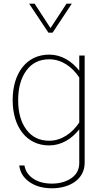

<svg xmlns="http://www.w3.org/2000/svg" viewBox="-20 -785 567 1043"><path d="M243.2 -607.4H265.6L370.1 -765.1H341.3L254.4 -632.3L168 -765.1H138.2ZM48.8 -241.2C48.8 -93.8 125.5 4.9 246.6 4.9C311 4.9 367.2 -27.8 410.6 -82V99.1C410.6 135.7 396 163.6 367.2 183.1C338.4 202.6 303.2 212.4 262.2 212.4C221.7 212.4 187.5 203.6 160.6 185.5C133.8 167.5 117.7 143.6 112.8 113.8H84.5C89.4 151.4 107.9 181.6 140.6 204.1C172.9 226.6 213.4 237.8 262.2 237.8C360.4 237.8 439.9 188 439.9 99.1V-483.4H410.6V-401.4C367.2 -455.6 311.5 -488.3 247.1 -488.3C125.5 -488.3 48.8 -389.2 48.8 -241.2ZM78.6 -240.7C78.6 -308.1 93.8 -361.8 123.5 -402.3C153.3 -442.9 194.8 -462.9 247.6 -462.9C313.5 -462.9 371.1 -423.8 410.6 -363.8V-119.6C371.1 -60.5 313.5 -20.5 247.6 -20.5C194.8 -20.5 153.3 -40.5 123.5 -80.6C93.8 -120.1 78.6 -173.8 78.6 -240.7Z"/></svg>

Font: Estedad Thin
Style: Regular
Weight: 100
Designer: Amin Abedi
Version: Version 7.3